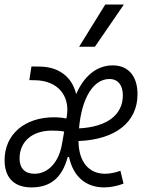

<svg xmlns="http://www.w3.org/2000/svg" viewBox="-29 -815 635 845"><path d="M433.6 -50.3C360.8 -50.3 317.4 -104 316.4 -194.3C479.5 -200.7 576.2 -277.3 576.2 -400.4C576.2 -480 535.6 -527.3 467.3 -527.3C397 -527.3 340.8 -480.5 306.2 -400.9C288.1 -476.6 230 -521.5 144.5 -522L109.4 -522.5L100.1 -462.4L124 -461.9C223.6 -460.9 281.2 -395.5 264.6 -300.8L263.2 -293.5C246.6 -296.9 227.1 -298.8 208.5 -298.8C78.6 -298.8 -8.8 -222.7 -8.8 -110.4C-8.8 -33.2 32.7 9.8 109.4 9.8C190.9 9.8 244.1 -30.8 269 -124H274.9C293 -39.1 347.7 9.8 429.7 9.8C456.5 9.8 488.3 3.4 514.6 -6.8L501 -63.5C479 -55.2 454.1 -50.3 433.6 -50.3ZM318.8 -250C330.1 -382.3 381.3 -467.3 452.6 -467.3C490.7 -467.3 511.7 -439.5 511.7 -395.5C511.7 -308.6 440.9 -256.3 318.8 -250ZM245.1 -189 244.6 -185.5C231 -99.1 181.2 -50.3 123 -50.3C80.1 -50.3 57.1 -74.7 57.1 -117.7C57.1 -191.9 112.8 -240.2 199.2 -240.2C220.2 -240.2 238.8 -239.3 253.4 -235.8L245.6 -191.4ZM319.3 -609.4H388.7L516.1 -794.9H434.1Z"/></svg>

Font: Cascadia Mono NF Light
Style: Italic
Weight: 300
Italic angle: -10°
Monospace: yes
Designer: Aaron Bell
Foundry: Saja Typeworks
Version: Version 2404.023